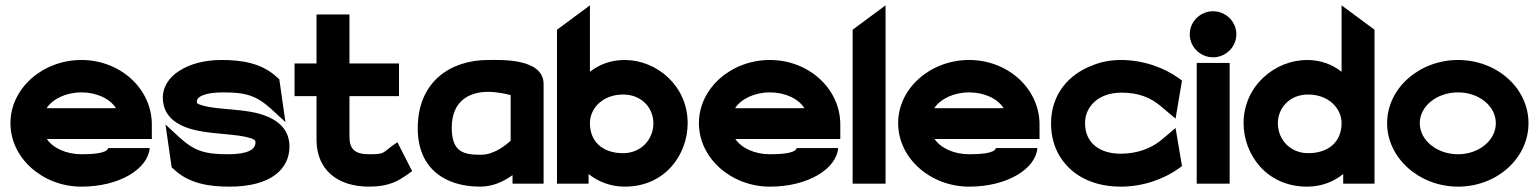

<svg xmlns="http://www.w3.org/2000/svg" viewBox="-20 -686 5751 717"><path d="M19 -226C19 -95 140 11 284 11C429 11 533 -57 539 -133H384C379 -112 319 -110 284 -110C227 -110 178 -133 155 -167H547V-221C547 -355 429 -462 284 -462C140 -462 19 -357 19 -226ZM154 -282C176 -316 226 -341 284 -341C342 -341 391 -317 413 -282Z M588 -322C588 -234 669 -205 741 -194C798 -185 867 -184 909 -172C930 -166 934 -163 934 -154C934 -127 904 -110 831 -110C745 -110 706 -122 650 -173L598 -221L621 -61L628 -55C685 0 762 11 837 11C995 11 1061 -57 1061 -139C1061 -206 1013 -240 962 -257C892 -281 795 -275 737 -292C716 -298 715 -300 715 -307C715 -325 745 -341 813 -341C899 -341 938 -329 994 -278L1046 -230L1023 -390L1016 -396C959 -451 882 -462 807 -462C681 -462 588 -402 588 -322Z M1080 -327H1162V-160C1164 -54 1237 11 1359 11C1433 11 1468 -11 1501 -34L1519 -47L1464 -155L1440 -138C1409 -115 1415 -110 1359 -110C1305 -110 1285 -129 1285 -176V-327H1470V-449H1285V-632H1162V-449H1080Z M1540 -207C1540 -53 1646 11 1773 11C1823 11 1863 -10 1894 -32V0H2010V-372C2010 -470 1848 -462 1803 -462C1662 -462 1540 -381 1540 -207ZM1667 -209C1667 -309 1732 -343 1803 -343C1834 -343 1867 -336 1887 -331V-161C1872 -146 1826 -108 1776 -108C1710 -108 1667 -119 1667 -209Z M2060 0H2178V-36C2212 -9 2258 11 2313 11C2465 11 2548 -110 2548 -226C2548 -366 2432 -462 2313 -462C2260 -462 2218 -445 2183 -418V-666L2060 -575ZM2183 -226C2183 -281 2230 -333 2307 -333C2377 -333 2420 -282 2420 -226C2420 -164 2373 -114 2307 -114C2228 -114 2183 -159 2183 -226Z M2590 -226C2590 -95 2711 11 2855 11C3000 11 3104 -57 3110 -133H2955C2950 -112 2890 -110 2855 -110C2798 -110 2749 -133 2726 -167H3118V-221C3118 -355 3000 -462 2855 -462C2711 -462 2590 -357 2590 -226ZM2725 -282C2747 -316 2797 -341 2855 -341C2913 -341 2962 -317 2984 -282Z M3164 0H3287V-666L3164 -575Z M3334 -226C3334 -95 3455 11 3599 11C3744 11 3848 -57 3854 -133H3699C3694 -112 3634 -110 3599 -110C3542 -110 3493 -133 3470 -167H3862V-221C3862 -355 3744 -462 3599 -462C3455 -462 3334 -357 3334 -226ZM3469 -282C3491 -316 3541 -341 3599 -341C3657 -341 3706 -317 3728 -282Z M3905 -225C3905 -192 3911 -160 3923 -131C3958 -48 4042 11 4165 11C4252 11 4329 -19 4382 -57L4394 -66L4370 -208L4313 -160C4277 -132 4227 -112 4165 -112C4088 -112 4032 -151 4032 -226C4032 -243 4035 -258 4042 -272C4061 -311 4102 -340 4170 -340C4232 -340 4277 -321 4313 -291L4370 -243L4394 -385L4382 -394C4329 -432 4252 -462 4165 -462C4127 -462 4092 -455 4060 -442C3972 -409 3905 -335 3905 -225Z M4423 -558C4423 -510 4463 -472 4510 -472C4557 -472 4597 -510 4597 -558C4597 -606 4557 -644 4510 -644C4463 -644 4423 -606 4423 -558ZM4449 0H4572V-451H4449Z M4624 -226C4624 -110 4709 11 4861 11C4916 11 4961 -8 4996 -36V0H5113V-575L4990 -666V-418C4957 -444 4914 -462 4861 -462C4742 -462 4624 -366 4624 -226ZM4752 -226C4752 -282 4795 -333 4865 -333C4942 -333 4990 -281 4990 -226C4990 -159 4944 -114 4865 -114C4799 -114 4752 -164 4752 -226Z M5160 -226C5160 -95 5281 11 5425 11C5570 11 5688 -95 5688 -226C5688 -357 5570 -462 5425 -462C5281 -462 5160 -357 5160 -226ZM5282 -226C5282 -290 5346 -341 5425 -341C5503 -341 5566 -290 5566 -226C5566 -162 5503 -110 5425 -110C5346 -110 5282 -162 5282 -226Z"/></svg>

Font: Charger Sport
Style: Ult
Weight: 1000
Designer: Jasper
Foundry: Cannot Into Space Fonts
Version: Version 1.1